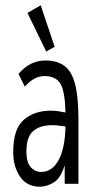

<svg xmlns="http://www.w3.org/2000/svg" viewBox="-20 -696 353 727"><path d="M131 11Q82 11 56 -27Q30 -65 30 -120Q30 -208 70 -242.5Q110 -277 173 -277Q186 -277 199.5 -275Q213 -273 228 -270Q226 -351 208.5 -379.5Q191 -408 148 -408Q109 -408 74 -368L50 -416Q93 -467 152 -467Q194 -467 222 -448Q250 -429 263.5 -380.5Q277 -332 277 -243V0H225V-70Q209 -20 182.5 -4.5Q156 11 131 11ZM80 -122Q80 -82 96 -63.5Q112 -45 136 -45Q177 -45 201.5 -89Q226 -133 228 -217Q215 -219 202 -220.5Q189 -222 177 -222Q132 -222 106 -200Q80 -178 80 -122ZM155 -501 84 -647 134 -676 187 -519Z"/></svg>

Font: Inconsolata ExtraCondensed Thin
Style: Regular
Weight: 100
Width: 2
Monospace: yes
Designer: Raph Levien, Cyreal, Brenton Simpson
Foundry: Raph Levien, Cyreal, Google
Version: Version 3.100; ttfautohint (v1.8.4.7-5d5b)